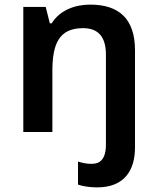

<svg xmlns="http://www.w3.org/2000/svg" viewBox="-20 -623 682 832"><path d="M401 189C518 189 565 116 565 16V-405C565 -544 493 -603 371 -603C303 -603 239 -578 204 -522H196L178 -593H81V-51H207V-316C207 -436 238 -501 340 -501C406 -501 439 -463 439 -386V3C439 69 412 87 377 87C354 87 337 83 318 77V177C338 184 369 189 401 189Z"/></svg>

Font: Noto Sans Tamil UI SemiBold
Style: Regular
Weight: 600
Designer: Jelle Bosma - Monotype Design Team
Foundry: Monotype Imaging Inc.
Version: Version 2.004